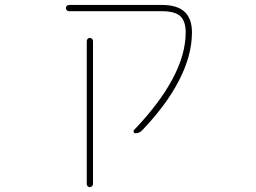

<svg xmlns="http://www.w3.org/2000/svg" viewBox="-20 -565 1040 779"><path d="M332 181.6V-398.4Q332 -403.3 335.4 -407.2Q338.9 -411.1 344.2 -411.1Q349.6 -411.1 353.5 -407.2Q357.4 -403.3 357.4 -398.4V181.6Q357.4 186.5 353.5 190.4Q349.6 194.3 344.2 194.3Q338.9 194.3 335.4 190.4Q332 186.5 332 181.6ZM529.3 -24.4Q524.4 -24.4 522.5 -28.8Q520.5 -33.2 523.4 -37.1Q733.4 -256.8 733.4 -433.6Q733.4 -479.5 710.9 -500Q688.5 -519.5 637.7 -519.5H259.8Q254.9 -519.5 251 -523.4Q247.1 -527.3 247.1 -532.2Q247.1 -537.1 251 -541Q254.9 -544.9 259.8 -544.9H637.7Q699.2 -544.9 729 -517.1Q758.8 -489.3 758.8 -433.6Q758.8 -338.9 705.1 -236.3Q655.3 -139.6 557.6 -37.1Q545.9 -24.4 529.3 -24.4Z"/></svg>

Font: Rounded-X Mgen+ 2m thin
Style: Regular
Weight: 100
Designer: [Source Han Sans]
Ryoko NISHIZUKA  (kana & ideographs); Paul D. Hunt (Latin, Greek & Cyrillic); Wenlong ZHANG  (bopomofo
Version: Version 1.059.20150602